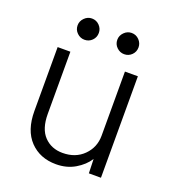

<svg xmlns="http://www.w3.org/2000/svg" viewBox="-123 -744 765 850"><g transform="rotate(20 259.5 -319.5)"><path d="M236 11Q160 11 113 -38Q66 -87 66 -178V-479H126V-186Q126 -116 159.5 -81Q193 -46 246 -46Q307 -46 345 -84Q383 -122 383 -177V-479H444V-1H387L385 -68Q364 -35 325 -12Q286 11 236 11ZM166 -550Q146 -550 131 -564.5Q116 -579 116 -600Q116 -620 131 -635Q146 -650 166 -650Q187 -650 201.5 -635Q216 -620 216 -600Q216 -579 201.5 -564.5Q187 -550 166 -550ZM353 -550Q333 -550 318 -564.5Q303 -579 303 -600Q303 -620 318 -635Q333 -650 353 -650Q374 -650 388.5 -635Q403 -620 403 -600Q403 -579 388.5 -564.5Q374 -550 353 -550Z"/></g></svg>

Font: Zen Kaku Gothic New
Style: Regular
Weight: 400
Designer: Yoshimichi Ohira
Foundry: Positype
Version: Version 1.001